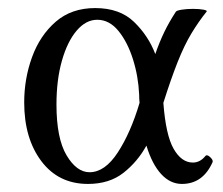

<svg xmlns="http://www.w3.org/2000/svg" viewBox="-20 -445 552 476"><path d="M198 11Q125 11 82.5 -45.5Q40 -102 40 -191Q40 -250 59.5 -303.5Q79 -357 118 -391Q157 -425 216 -425Q277 -425 312.5 -390.5Q348 -356 365 -311Q375 -340 387 -365Q399 -390 416 -416Q418 -419 430.5 -421Q443 -423 458.5 -423Q474 -423 484.5 -421Q495 -419 492 -416Q472 -391 454.5 -362Q437 -333 420.5 -291.5Q404 -250 385 -190Q391 -110 410.5 -76Q430 -42 458 -42Q476 -42 489 -58Q493 -63 501 -55.5Q509 -48 507 -43Q483 11 431 11Q402 11 379.5 -13.5Q357 -38 343 -84Q321 -44 286 -16.5Q251 11 198 11ZM120 -186Q120 -102 145 -60Q170 -18 202 -18Q240 -18 272 -67Q304 -116 326 -190Q325 -199 325 -210Q323 -256 309.5 -298.5Q296 -341 273.5 -368.5Q251 -396 221 -396Q193 -396 170 -369Q147 -342 133.5 -294.5Q120 -247 120 -186Z"/></svg>

Font: Junicode
Style: Regular
Weight: 400
Designer: Peter S. Baker
Version: Version 2.100; ttfautohint (v1.8.4)